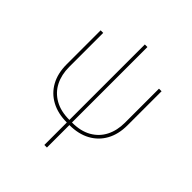

<svg xmlns="http://www.w3.org/2000/svg" viewBox="-233 -828 1186 1186"><g transform="rotate(45 359.5 -235.0)"><path d="M348.1 7.8Q270 7.8 212.6 -23.2Q155.3 -54.2 124.3 -110.8Q93.3 -167.5 93.3 -245.1V-542.5H115.7V-245.1Q115.7 -177.7 142.1 -125.7Q168.5 -73.7 220.5 -44.2Q272.5 -14.6 348.1 -14.6H370.6Q446.8 -14.6 498.5 -44.2Q550.3 -73.7 576.7 -125.7Q603 -177.7 603 -245.1V-542.5H625.5V-245.1Q625.5 -167.5 594.5 -110.8Q563.5 -54.2 506.3 -23.2Q449.2 7.8 370.6 7.8ZM348.1 204.1V-673.8H370.6V204.1Z"/></g></svg>

Font: Inter 16pt Thin
Style: Regular
Weight: 250
Version: Version 4.001;git-66647c0bb